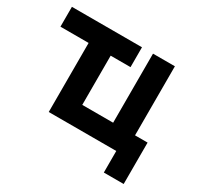

<svg xmlns="http://www.w3.org/2000/svg" viewBox="-142 -688 1006 980"><g transform="rotate(30 361.5 -198.5)"><path d="M312 -117H494V-524H623V-117H697V127H580V0H182V-407H16V-524H429V-407H312Z"/></g></svg>

Font: YasnoRaleway
Style: Bold
Weight: 700
Designer: Matt McInerney, Pablo Impallari, Rodrigo Fuenzalida
Foundry: Matt McInerney, Pablo Impallari, Rodrigo Fuenzalida
Version: Version 4.026